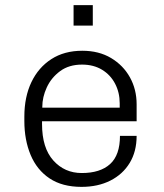

<svg xmlns="http://www.w3.org/2000/svg" viewBox="-20 -719 640 749"><path d="M298 10Q223 10 173.5 -23Q124 -56 99.5 -114.5Q75 -173 75 -247V-264Q75 -341 102.5 -398.5Q130 -456 180.5 -488.5Q231 -521 301 -521Q366 -521 413.5 -492.5Q461 -464 487 -417Q513 -370 513 -312V-246H144V-235Q144 -142 188 -93Q232 -44 299 -44Q371 -44 409.5 -79Q448 -114 448 -189H513Q513 -128 486 -83.5Q459 -39 410.5 -14.5Q362 10 298 10ZM145 -299H447V-316Q447 -358 429 -392.5Q411 -427 378 -447Q345 -467 300 -467Q249 -467 214.5 -441.5Q180 -416 162.5 -378Q145 -340 145 -302ZM267 -619V-699H342V-619Z"/></svg>

Font: Chivo Mono Medium ExtraLight
Style: Regular
Weight: 250
Monospace: yes
Version: Version 1.008